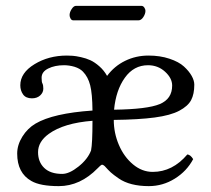

<svg xmlns="http://www.w3.org/2000/svg" viewBox="-20 -630 727 660"><path d="M456.1 -560.1H231.9Q226.1 -560.1 222.7 -565.9Q219.2 -571.8 219.2 -578.1Q219.2 -587.9 226.3 -598.9Q233.4 -609.9 241.2 -609.9H465.8Q472.2 -609.9 476.1 -604Q480 -598.1 480 -592.8Q480 -582.5 472.7 -571.3Q465.3 -560.1 456.1 -560.1ZM265.1 -383.8Q254.9 -394.5 236.3 -400.4Q217.8 -405.8 200.2 -405.8Q168.5 -405.8 145.8 -394.5Q123 -383.3 123 -362.8Q123 -347.2 126 -342.8Q128.9 -336.9 128.9 -325.2Q128.9 -312 118.2 -302Q107.4 -292 89.8 -292Q68.8 -292 59.3 -305.4Q49.8 -318.8 49.8 -336.9Q49.8 -379.4 98.4 -409.2Q147 -439 210 -439Q220.2 -439 230.2 -438.2Q240.2 -437.5 258.1 -433.6Q275.9 -429.7 290.8 -422.9Q305.7 -416 321.5 -402.1Q337.4 -388.2 348.1 -369.1Q373 -402.8 410.2 -420.9Q447.3 -439 490.2 -439Q530.3 -439 562.5 -428.2Q594.7 -417.5 612.3 -401.4Q629.9 -385.3 638.9 -369.1Q647.9 -353 647.9 -338.9Q647.9 -306.6 637 -285.9Q626 -265.1 596.2 -249.3Q566.4 -233.4 511.7 -226.1Q457 -218.8 371.1 -217.8Q371.1 -172.9 388.7 -131.8Q406.2 -90.8 437.3 -64.9Q468.3 -39.1 504.9 -39.1Q573.2 -39.1 624 -99.1Q634.8 -98.1 644 -83Q622.1 -41.5 580.8 -15.9Q539.6 9.8 491.2 9.8Q459.5 9.8 433.3 3.2Q407.2 -3.4 388.4 -16.4Q369.6 -29.3 360.8 -37.4Q352.1 -45.4 339.8 -59.1Q333 -64.9 329.3 -63.5Q325.7 -62 315.9 -51.8Q255.9 9.8 182.1 9.8Q118.2 9.8 87.9 -7.8Q39.1 -35.2 39.1 -102.1Q39.1 -131.8 56.9 -160.4Q74.7 -189 102.1 -205.1Q162.6 -240.7 297.9 -250Q297.4 -308.1 290 -336.9Q282.7 -365.7 265.1 -383.8ZM297.9 -214.8Q199.2 -207 147.9 -169.9Q110.8 -143.1 110.8 -106.9Q110.8 -73.2 132.1 -52.7Q153.3 -32.2 193.8 -32.2Q218.3 -32.2 250 -57.6Q281.7 -83 293 -112.8Q297.9 -136.7 297.9 -214.8ZM372.1 -252.9Q486.3 -254.4 529.1 -272.2Q571.8 -290 571.8 -335.9Q571.8 -361.3 547.4 -383.5Q522.9 -405.8 488.8 -405.8Q439.9 -405.8 409.2 -362.8Q378.4 -319.8 372.1 -252.9Z"/></svg>

Font: Linux Libertine Display G
Style: Regular
Weight: 400
Designer: Philipp H. Poll
Foundry: Philipp H. Poll
Version: Version 5.0.9